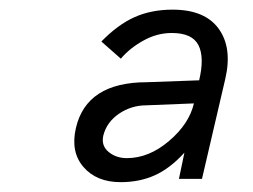

<svg xmlns="http://www.w3.org/2000/svg" viewBox="-20 -720 519 394"><path d="M227.5 -346.2Q178.2 -346.2 151.4 -377.2Q124.5 -408.2 135.7 -457Q157.2 -551.3 281.7 -551.3L388.7 -555.2Q399.9 -602.5 387.2 -627.4Q374.5 -652.3 332.5 -652.3Q302.2 -652.3 274.2 -636.7Q246.1 -621.1 228 -599.6L188 -634.8Q221.7 -669.4 256.1 -684.8Q290.5 -700.2 334 -700.2Q400.4 -700.2 428.7 -661.1Q457 -622.1 442.4 -558.6L394.5 -353H347.2L358.4 -406.7Q329.1 -374.5 297.9 -360.4Q266.6 -346.2 227.5 -346.2ZM240.2 -395.5Q285.6 -395.5 326.9 -430.7Q368.2 -465.8 377.9 -507.8L280.8 -503.9Q249.5 -503.9 224.1 -486.6Q198.7 -469.2 191.9 -441.4Q187.5 -420.9 202.9 -408.2Q218.3 -395.5 240.2 -395.5Z"/></svg>

Font: HK Grotesk Italic
Style: Regular
Weight: 400
Italic angle: -13°
Designer: Alfredo Marco Pradil and Stefan Peev
Foundry: Hanken Design Co.
Version: Version 1.000;PS 001.000;hotconv 1.0.88;makeotf.lib2.5.64775